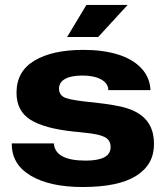

<svg xmlns="http://www.w3.org/2000/svg" viewBox="-20 -748 674 778"><path d="M252 -598.1 330.1 -728H497.1L377.9 -598.1ZM314.9 9.8Q181.2 9.8 103.8 -36.6Q26.4 -83 27.8 -167H198.2Q203.1 -97.2 327.1 -97.2Q428.2 -97.2 428.2 -151.9Q428.2 -166 422.6 -175.8Q417 -185.5 405.8 -191.7Q394.5 -197.8 379.6 -201.4Q364.7 -205.1 343.8 -207.8Q322.8 -210.4 299.8 -212.9Q286.1 -213.9 278.8 -214.8Q158.7 -227.5 102.8 -263.2Q46.9 -298.8 46.9 -372.1Q46.9 -459 119.6 -502.4Q192.4 -545.9 317.9 -545.9Q397.5 -545.9 457.5 -527.3Q517.6 -508.8 552.5 -471.7Q587.4 -434.6 589.8 -382.8H418.9Q418.9 -409.7 390.4 -425.8Q361.8 -441.9 314 -441.9Q267.6 -441.9 243.4 -428Q219.2 -414.1 219.2 -389.2Q219.2 -360.8 246.8 -350.8Q274.4 -340.8 358.9 -333Q454.6 -322.3 494.1 -309.6Q577.6 -283.2 597.2 -215.8Q604 -192.4 604 -164.1Q604 -80.6 531.7 -35.4Q459.5 9.8 314.9 9.8Z"/></svg>

Font: Hubot Sans Expanded
Style: Bold
Weight: 700
Width: 7
Designer: Deni Anggara
Foundry: GitHub
Version: Version 1.001;gftools[0.9.31]